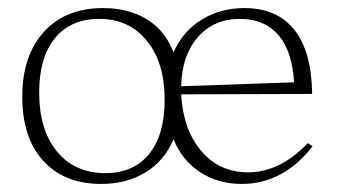

<svg xmlns="http://www.w3.org/2000/svg" viewBox="-20 -436 835 476"><path d="M231 20Q139.2 20 87.2 -37.4Q35.2 -94.7 35.2 -195.8Q35.2 -298.3 88.9 -357.2Q142.6 -416 235.8 -416Q298.3 -416 344 -388.2Q389.6 -360.4 410.2 -306.2Q433.1 -358.4 479.7 -387.2Q526.4 -416 585.9 -416Q666.5 -416 709.5 -362.5Q752.4 -309.1 753.9 -203.1L429.2 -202.1Q433.6 -115.7 478.5 -62.3Q523.4 -8.8 595.2 -8.8Q673.8 -8.8 743.2 -81.1L754.9 -73.2Q682.1 20 579.1 20Q520.5 20 475.8 -9.3Q431.2 -38.6 410.2 -90.8Q387.2 -36.6 340.3 -8.3Q293.5 20 231 20ZM77.1 -207Q77.1 -113.8 121.3 -60.3Q165.5 -6.8 241.2 -6.8Q311 -6.8 349.6 -54.2Q388.2 -101.6 388.2 -189Q388.2 -280.8 344 -335Q299.8 -389.2 226.1 -389.2Q155.3 -389.2 116.2 -341.3Q77.1 -293.5 77.1 -207ZM429.2 -222.2 709 -231.9Q704.6 -309.6 669.9 -349.4Q635.3 -389.2 575.2 -389.2Q509.8 -389.2 470.2 -343.5Q430.7 -297.9 429.2 -222.2Z"/></svg>

Font: Halibut Thin
Style: Regular
Weight: 250
Designer: Matteo Maggi
Foundry: Collletttivo
Version: Version 3.080 | FøM Fix